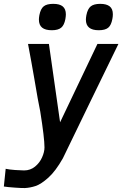

<svg xmlns="http://www.w3.org/2000/svg" viewBox="-29 -778 649 997"><path d="M96 107Q128.5 107 152.8 87.2Q177 67.5 189.5 39.2Q202 11 202 -12.5Q202 -61 180 -199Q169.5 -247.5 149 -370.5Q144 -398 133.8 -456.5Q123.5 -515 116.5 -550H225L283 -143L477 -550H586Q533 -441.5 438.2 -246.5Q343.5 -51.5 297.5 44Q259.5 111 221.8 144.8Q184 178.5 156 187.8Q128 197 100.5 198.5Q85.5 199 47 196.2Q8.5 193.5 -9 190.5L0.5 98.5Q18 102.5 49.2 104.8Q80.5 107 96 107ZM173 -676.5Q173 -685.5 175.5 -699.5Q182 -732.5 198 -745.2Q214 -758 247.5 -758Q281 -758 297 -744.5Q313 -731 313 -703.5Q313 -694 310.5 -679Q304.5 -647 288.5 -634Q272.5 -621 240 -621Q206.5 -621 189.8 -634.5Q173 -648 173 -676.5ZM417 -676Q417 -685 419.5 -699Q426 -732 442.2 -745Q458.5 -758 491.5 -758Q524 -758 540.5 -745Q557 -732 557 -704Q557 -691 554.5 -679.5Q548.5 -647 532.8 -634Q517 -621 483.5 -621Q417 -621 417 -676Z"/></svg>

Font: JuliaMono MediumItalic
Style: Regular
Weight: 500
Italic angle: -9°
Monospace: yes
Designer: cormullion
Foundry: corm
Version: Version 0.049; ttfautohint (v1.8.4)